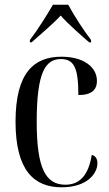

<svg xmlns="http://www.w3.org/2000/svg" viewBox="-20 -786 465 816"><path d="M107 -616V-606H114C152 -640 203 -682 238 -720C264 -689 332 -629 359 -606H367V-616C336 -656 294 -721 270 -766H205C179 -721 138 -656 107 -616ZM242 10C351 10 394 -49 394 -92C394 -110 387 -123 370 -128C356 -40 318 -1 258 -1C174 -1 136 -70 136 -269C136 -481 174 -535 239 -535C296 -535 313 -495 313 -382C370 -382 392 -405 392 -442C392 -502 334 -545 241 -545C127 -545 46 -480 46 -269C46 -60 126 10 242 10Z"/></svg>

Font: Noto Serif Display Condensed
Style: Regular
Weight: 400
Width: 3
Designer: Monotype Design Team
Foundry: Monotype Imaging Inc.
Version: Version 2.009